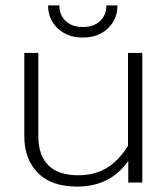

<svg xmlns="http://www.w3.org/2000/svg" viewBox="-20 -676 622 711"><path d="M158 -656H200Q200 -620 223.5 -598Q247 -576 287 -576Q327 -576 350.5 -598Q374 -620 374 -656H415Q415 -605 379.5 -571Q344 -537 287 -537Q229 -537 193.5 -571Q158 -605 158 -656ZM70 -171V-480H122V-170Q122 -102 158.5 -64.5Q195 -27 270 -27Q329 -27 373.5 -53Q418 -79 454 -136V-480H507V0H455V-80Q388 15 266 15Q170 15 120 -36Q70 -87 70 -171Z"/></svg>

Font: Prompt ExtraLight
Style: Regular
Weight: 275
Designer: Katatrad Team
Foundry: CadsonDemak
Version: Version 1.001